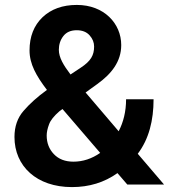

<svg xmlns="http://www.w3.org/2000/svg" viewBox="-20 -741 689 771"><path d="M638.7 0 533.2 -123.5C578.1 -182.6 596.7 -257.8 596.7 -342.3H486.3C486.3 -293.5 475.6 -250.5 456.5 -213.9L323.7 -369.6L371.1 -403.8C427.2 -444.3 466.8 -493.2 466.8 -560.1C466.8 -646.5 397.9 -721.2 288.6 -721.2C231.4 -721.2 185.5 -704.6 150.9 -671.9C116.2 -638.7 98.6 -594.2 98.6 -538.6C98.6 -483.9 125.5 -436.5 168.5 -379.9C129.9 -352.1 98.6 -323.7 74.7 -295.9C50.3 -268.1 38.1 -232.9 38.1 -190.9C38.1 -73.7 127 10.3 269 10.3C337.9 10.3 398.9 -8.3 451.7 -45.9L491.2 0ZM216.3 -541C216.3 -562 222.2 -580.6 234.4 -596.2C246.6 -611.8 264.2 -619.6 288.1 -619.6C310.1 -619.6 327.6 -612.8 339.8 -599.1C352.1 -585.4 357.9 -570.3 357.9 -554.2C357.9 -519 344.7 -495.6 303.7 -468.8L263.2 -441.9C235.4 -478.5 216.3 -509.8 216.3 -541ZM167.5 -196.8C167.5 -209.5 170.4 -224.1 176.8 -241.2C182.6 -257.8 196.8 -275.4 218.8 -294.4L231 -303.2L382.3 -127C348.6 -103.5 312.5 -91.8 274.9 -91.8C241.2 -91.8 215.3 -102.1 196.3 -122.1C177.2 -142.1 167.5 -167 167.5 -196.8Z"/></svg>

Font: Vazirmatn SemiBold
Style: Regular
Weight: 600
Designer: Saber Rastikerdar
Foundry: Saber Rastikerdar
Version: Version 33.003